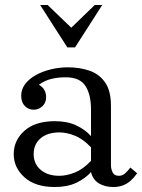

<svg xmlns="http://www.w3.org/2000/svg" viewBox="-20 -740 570 770"><path d="M434 10Q400 10 376 -5Q352 -20 345 -50V-300Q345 -361 322.5 -395.5Q300 -430 243 -430Q212 -430 185.5 -423.5Q159 -417 136 -400Q152 -391 158.5 -378Q165 -365 165 -350Q165 -328 150 -314Q135 -300 115 -300Q94 -300 79.5 -315Q65 -330 65 -356Q65 -382 81 -403Q97 -424 124 -439Q151 -454 184.5 -462Q218 -470 252 -470Q300 -470 339 -456.5Q378 -443 401.5 -409.5Q425 -376 425 -315V-77Q425 -63 431.5 -49Q438 -35 457 -35Q471 -35 482 -45Q493 -55 503 -68L530 -45Q518 -28 504 -15.5Q490 -3 473 3.5Q456 10 434 10ZM200 10Q121 10 78 -29Q35 -68 35 -122Q35 -177 78 -215.5Q121 -254 200 -254Q250 -254 286 -237Q322 -220 345 -194V-149Q313 -183 280 -196Q247 -209 218 -209Q171 -209 143 -185.5Q115 -162 115 -122Q115 -83 143 -59Q171 -35 218 -35Q247 -35 280 -48Q313 -61 345 -95V-50Q322 -24 286 -7Q250 10 200 10ZM250 -550 141 -720H171L298 -598H234L360 -720H390L281 -550Z"/></svg>

Font: Brygada 1918
Style: Regular
Weight: 400
Designer: Mateusz Machalski | Borys Kosmynka | Przemek Hoffer
Foundry: NIEPODLEGLA 2018
Version: Version 3.006